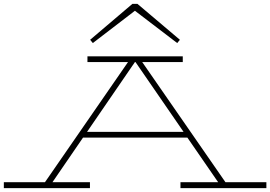

<svg xmlns="http://www.w3.org/2000/svg" viewBox="-27 -979 1406 999"><path d="M1359 -31V0H912V-31H1108L948 -263H405L246 -31H441V0H-7V-31H207L639 -656H428V-686H924V-656H713L1146 -31ZM928 -293 678 -656H675L426 -293ZM442 -772 662 -959H688L909 -772L895 -755L675 -923L456 -755Z"/></svg>

Font: BioRhyme Expanded ExtraLight
Style: Regular
Weight: 275
Width: 7
Designer: Aoife Mooney
Foundry: Aoife Mooney Type
Version: Version 1.000